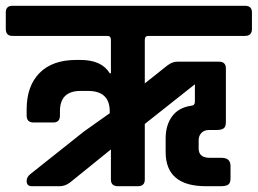

<svg xmlns="http://www.w3.org/2000/svg" viewBox="-145 -643 890 663"><path d="M-102 -623H701Q725 -623 725 -600V-543Q725 -519 701 -519H367Q355 -519 355 -505V-355L433 -417Q450 -430 467 -430H611Q635 -430 635 -407V-221Q635 -205 627 -199.5Q619 -194 601 -194H576Q560 -194 550.5 -184Q541 -174 541 -159V-130Q541 -98 580 -98H620Q651 -98 651 -70V-27Q651 -11 643 -5.5Q635 0 617 0H566Q427 0 427 -118V-165Q427 -211 449.5 -241.5Q472 -272 516 -278Q528 -279 528 -292V-352L355 -215V-23Q355 0 331 0H262Q238 0 238 -23V-127L97 -13Q80 0 61 0H-35Q-53 0 -53 -18Q-53 -32 -40 -42L145 -189L234 -252V-258Q234 -329 159 -329H133Q62 -329 62 -259V-244Q62 -220 39 -220H-29Q-53 -220 -53 -244V-265Q-53 -346 -8.5 -391Q36 -436 118 -436H133Q206 -436 234 -390H238V-505Q238 -519 226 -519H-102Q-125 -519 -125 -543V-600Q-125 -623 -102 -623Z"/></svg>

Font: RajdhaniMono
Style: Bold
Weight: 700
Monospace: yes
Designer: Satya Rajpurohit, Jyotish Sonowal
Foundry: Indian Type Foundry
Version: Version 1.201;PS 1.0;hotconv 1.0.78;makeotf.lib2.5.61930; tt